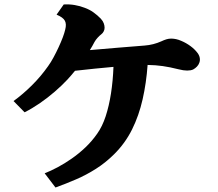

<svg xmlns="http://www.w3.org/2000/svg" viewBox="-20 -795 980 865"><path d="M267.1 -774.9Q293 -776.4 316.9 -772.2Q340.8 -768.1 361.8 -759.8Q383.3 -752 401.1 -739.3Q418.9 -726.6 434.1 -710.9Q443.8 -700.2 447.5 -689.9Q451.2 -679.7 451.2 -669.9Q451.2 -661.1 447 -653.3Q442.9 -645.5 437 -641.1Q428.7 -634.8 419.9 -625.2Q411.1 -615.7 405.8 -606Q400.9 -596.7 395.8 -587.6Q390.6 -578.6 384.8 -569.3Q446.3 -574.7 507.8 -579.8Q569.3 -585 631.8 -589.8Q670.9 -592.8 707 -608.9Q718.3 -614.3 729 -617.7Q739.7 -621.1 751 -621.1Q761.7 -621.1 773.2 -618.7Q784.7 -616.2 796.9 -610.8Q818.8 -601.6 838.1 -587.4Q857.4 -573.2 870.1 -556.2Q878.4 -544.9 880.1 -533.4Q881.8 -522 877.9 -512.2Q874.5 -502.4 867.2 -494.9Q859.9 -487.3 850.1 -481.9Q839.4 -477.1 823.2 -477.1Q807.1 -477.1 784.2 -482.9Q745.6 -492.7 713.1 -497.3Q680.7 -502 645 -502.4Q639.2 -421.4 622.6 -347.9Q606 -274.4 575 -211.9Q543.9 -149.4 494.1 -100.1Q455.1 -61.5 411.9 -34.2Q368.7 -6.8 323 12.9Q277.3 32.7 230 49.8L181.2 -14.2Q208.5 -24.9 239.7 -41.5Q271 -58.1 303.2 -80.6Q335.4 -103 365 -131.1Q394.5 -159.2 418 -192.9Q440.9 -225.1 456.1 -271.2Q471.2 -317.4 480 -374Q488.8 -430.7 491.2 -493.7Q451.2 -490.2 407.7 -485.8Q364.3 -481.4 317.9 -476.1Q310.1 -466.3 301.5 -456.5Q293 -446.8 284.2 -437Q259.3 -410.2 226.8 -382.1Q194.3 -354 159.2 -329.8Q124 -305.7 90.8 -289.1L41 -339.8Q83 -370.1 123.8 -410.6Q164.6 -451.2 196.8 -497.1Q209.5 -514.6 221.4 -536.9Q233.4 -559.1 244.1 -582.3Q254.9 -605.5 262.7 -626.2Q270.5 -647 273.9 -662.1Q280.3 -686.5 272.2 -701.7Q264.2 -716.8 234.9 -729Z"/></svg>

Font: BIZ UDPMincho
Style: Bold
Weight: 700
Designer: TypeBank Co., Ltd.
Foundry: Morisawa Inc.
Version: Version 1.06